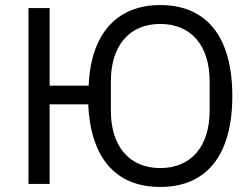

<svg xmlns="http://www.w3.org/2000/svg" viewBox="-20 -730 1000 762"><path d="M616 12C796 12 902 -109 902 -349C902 -589 796 -710 616 -710C446 -710 340 -598 332 -390H177V-698H93V0H177V-316H330C340 -102 440 12 616 12ZM616 -63C495 -63 420 -147 420 -291V-407C420 -551 495 -635 616 -635C737 -635 812 -551 812 -407V-291C812 -147 737 -63 616 -63Z"/></svg>

Font: LVC Sans
Style: Regular
Weight: 400
Designer: Mike Abbink, Paul van der Laan, Pieter van Rosmalen
Foundry: Bold Monday
Version: Version 3.0